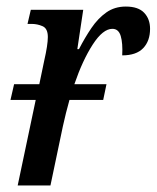

<svg xmlns="http://www.w3.org/2000/svg" viewBox="-20 -566 478 586"><path d="M12 -261 23 -309H100L115 -381Q126 -429 126 -453Q126 -479 110 -486Q94 -493 77 -493H64L74 -536H234L216 -416H221Q239 -451 259 -480.5Q279 -510 304.5 -528Q330 -546 364 -546Q402 -546 420 -527Q438 -508 438 -478Q438 -441 417 -419Q396 -397 353 -397Q355 -434 348.5 -456Q342 -478 323 -478Q294 -478 263 -430Q232 -382 207 -309H305L295 -261H192Q181 -222 172 -181L134 0H34L89 -261Z"/></svg>

Font: Noto Serif ExtraCondensed Medium
Style: Italic
Weight: 500
Width: 2
Italic angle: -12°
Designer: Monotype Design Team
Foundry: Monotype Imaging Inc.
Version: Version 2.013; ttfautohint (v1.8.4.7-5d5b)